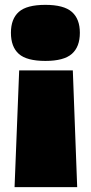

<svg xmlns="http://www.w3.org/2000/svg" viewBox="-20 -580 373 791"><path d="M309 -445Q309 -387 276 -358Q243 -329 167 -329Q90 -329 57.5 -358Q25 -387 25 -445Q25 -502 57.5 -531Q90 -560 167 -560Q243 -560 276 -531Q309 -502 309 -445ZM280 -290 298 191H40L59 -290Z"/></svg>

Font: Georama Expanded Black
Style: Regular
Weight: 900
Width: 7
Designer: Jean-Baptiste Levee
Foundry: Production Type
Version: Version 1.000